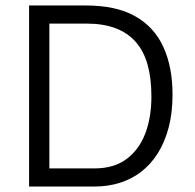

<svg xmlns="http://www.w3.org/2000/svg" viewBox="-20 -680 712 700"><path d="M128 0V-66H324Q395 -66 441 -100Q487 -134 509.5 -193Q532 -252 532 -328Q532 -395 518 -444.5Q504 -494 475 -527Q446 -560 401.5 -577Q357 -594 295 -594H128V-660H294Q403 -660 472.5 -621Q542 -582 575.5 -509Q609 -436 609 -335Q609 -269 595 -215.5Q581 -162 555.5 -121.5Q530 -81 495 -54Q460 -27 417 -13.5Q374 0 325 0ZM86 0V-660H160V0Z"/></svg>

Font: Bricolage Grotesque 24pt Light
Style: Regular
Weight: 300
Designer: Mathieu Triay
Foundry: Atelier Triay
Version: Version 1.001;gftools[0.9.33.dev8+g029e19f]